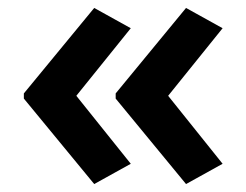

<svg xmlns="http://www.w3.org/2000/svg" viewBox="-20 -512 620 483"><path d="M40 -277V-264L217 -49L309 -100L172 -271L309 -441L217 -492ZM271 -277V-264L448 -49L540 -100L403 -271L540 -441L448 -492Z"/></svg>

Font: Noto Sans Thaana SemiBold
Style: Regular
Weight: 600
Designer: David Williams
Foundry: Google Inc.
Version: Version 3.001